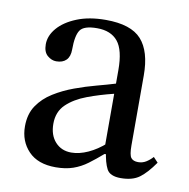

<svg xmlns="http://www.w3.org/2000/svg" viewBox="-62 -546 604 614"><g transform="rotate(10 240.0 -239.0)"><path d="M157 7Q99 7 68.5 -25Q38 -57 38 -105Q38 -145 56.5 -172.5Q75 -200 105.5 -219Q136 -238 171.5 -251Q207 -264 241 -273Q275 -282 301 -290V-334Q301 -399 278.5 -426.5Q256 -454 211 -454Q168 -454 156 -436Q144 -418 144 -373Q144 -350 132.5 -338.5Q121 -327 100 -327Q85 -327 71.5 -338.5Q58 -350 58 -375Q58 -403 79.5 -428Q101 -453 140.5 -469Q180 -485 234 -485Q316 -485 350 -447Q384 -409 384 -331V-104Q384 -73 391 -64Q398 -55 414 -55Q428 -55 439.5 -62Q451 -69 461 -80L476 -64Q451 -28 428.5 -11.5Q406 5 368 5Q333 5 322.5 -15Q312 -35 307 -72L301 -84V-257Q256 -246 216 -231Q176 -216 151 -192Q126 -168 126 -129Q126 -92 146 -70Q166 -48 198 -48Q224 -48 252.5 -61Q281 -74 308 -98L316 -62H304Q281 -42 259.5 -26Q238 -10 213.5 -1.5Q189 7 157 7Z"/></g></svg>

Font: STIX Two Text
Style: Regular
Weight: 400
Designer: Ross Mills, John Hudson & Paul Hanslow, Tiro Typeworks Ltd; with prior portions MicroPress Inc., and Coen Hoffman.
Foundry: Tiro Typeworks Ltd
Version: Version 2.13 b171